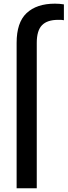

<svg xmlns="http://www.w3.org/2000/svg" viewBox="-20 -808 367 1043"><path d="M327.1 -698.2Q327.1 -719.7 327.1 -784.2Q317.4 -785.2 303.7 -787.1Q290 -788.1 278.3 -788.1Q178.7 -788.1 124 -736.3Q70.3 -685.5 70.3 -575.2Q70.3 -311.5 70.3 214.8Q97.7 214.8 179.7 214.8Q179.7 17.6 179.7 -575.2Q179.7 -641.6 208 -670.9Q236.3 -700.2 295.9 -700.2Q303.7 -700.2 311.5 -700.2Q320.3 -699.2 327.1 -698.2Z"/></svg>

Font: DaxlinePro-Medium
Style: Medium
Weight: 400
Designer: Hans Reichel
Version: Version 7.502; 2006